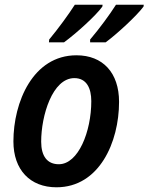

<svg xmlns="http://www.w3.org/2000/svg" viewBox="-20 -786 631 816"><path d="M363 -618V-606H429C479 -643 562 -720 590 -758L591 -766H473C447 -725 403 -665 363 -618ZM189 -618 188 -606H252C304 -644 388 -720 415 -758L416 -766H298C272 -725 228 -665 189 -618ZM220 10C402 10 486 -182 486 -353C486 -477 417 -551 305 -551C120 -551 37 -352 37 -185C37 -64 108 10 220 10ZM230 -88C181 -88 155 -122 155 -184C155 -295 203 -454 296 -454C348 -454 368 -411 368 -356C368 -227 313 -88 230 -88Z"/></svg>

Font: Noto Sans SemiCondensed SemiBold
Style: Italic
Weight: 600
Width: 4
Italic angle: -12°
Designer: Monotype Design Team
Foundry: Monotype Imaging Inc.
Version: Version 2.013